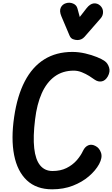

<svg xmlns="http://www.w3.org/2000/svg" viewBox="-20 -1401 836 1431"><path d="M369 10Q251.5 10 180.2 -57Q109 -124 85.2 -245.5Q61.5 -367 85.5 -529.5Q108.5 -687 164.8 -795Q221 -903 310 -958.5Q399 -1014 519.5 -1014Q566.5 -1014 615 -1002.8Q663.5 -991.5 702.8 -975.5Q742 -959.5 761.5 -945Q783 -929.5 793 -898.2Q803 -867 783.5 -831.5Q765 -799.5 738.2 -794.5Q711.5 -789.5 686 -807Q670 -819 644.8 -834.8Q619.5 -850.5 589.8 -862.5Q560 -874.5 530 -874.5Q447 -874.5 387.2 -830.8Q327.5 -787 291.2 -705.8Q255 -624.5 241.5 -511Q225.5 -382 235 -296.5Q244.5 -211 279 -168.8Q313.5 -126.5 371.5 -126.5Q431 -126.5 475.5 -148.5Q520 -170.5 550.8 -205.2Q581.5 -240 599 -277.5Q613.5 -308 638.5 -318.2Q663.5 -328.5 692.5 -312.5Q721 -298 733 -262.2Q745 -226.5 718.5 -177.5Q692.5 -130 642.5 -87Q592.5 -44 523 -17Q453.5 10 369 10ZM557.5 -1102.5Q540.5 -1102.5 523.8 -1109Q507 -1115.5 498.5 -1135.5L437.5 -1279.5Q421 -1318.5 432.8 -1343.8Q444.5 -1369 471.5 -1377Q498.5 -1385.5 524.8 -1374.5Q551 -1363.5 557.5 -1337L574.5 -1274.5L625 -1339.5Q651 -1372.5 678 -1375.5Q705 -1378.5 726.5 -1359.5Q747.5 -1340 748 -1312.5Q748.5 -1285 730 -1264L610 -1126.5Q599 -1114 585.2 -1108.2Q571.5 -1102.5 557.5 -1102.5Z"/></svg>

Font: Edu SA Hand
Style: Regular
Weight: 400
Designer: Tina and Corey Anderson, Eben Sorkin, Mirko Velimirovic
Foundry: Google for Education
Version: Version 2.000